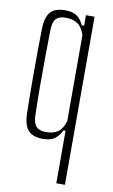

<svg xmlns="http://www.w3.org/2000/svg" viewBox="-91 -653 528 900"><g transform="rotate(10 173.5 -203.0)"><path d="M244 200V-50H234Q219 -19.5 198.8 -6.8Q178.5 6 146 6Q98 6 75.8 -18.2Q53.5 -42.5 52 -97Q51 -137.5 50.5 -190.5Q50 -243.5 50 -300.2Q50 -357 50.5 -410Q51 -463 52 -503Q53.5 -558 75.2 -582Q97 -606 145 -606Q179 -606 199.2 -592.8Q219.5 -579.5 233 -550H244V-600H285V200ZM154 -28Q189.5 -28 210.8 -42.8Q232 -57.5 244 -95V-505Q232 -542 209.8 -557Q187.5 -572 153 -572Q121.5 -572 107.2 -556.5Q93 -541 92 -504Q91 -439 90.2 -372.2Q89.5 -305.5 89.8 -236.5Q90 -167.5 92 -96Q93 -59.5 107.8 -43.8Q122.5 -28 154 -28Z"/></g></svg>

Font: Big Shoulders Text Thin Thin
Style: Regular
Weight: 250
Version: Version 2.002